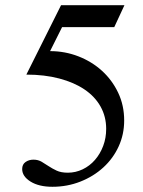

<svg xmlns="http://www.w3.org/2000/svg" viewBox="-20 -700 550 736"><path d="M418 -596H218L172 -504Q229 -504 280.5 -484Q332 -464 371 -428.5Q410 -393 433 -344.5Q456 -296 456 -238Q456 -185 435 -139Q414 -93 376.5 -58.5Q339 -24 288.5 -4Q238 16 181 16Q129 16 97 -4Q65 -24 65 -52Q65 -70 78 -79Q91 -88 108 -88Q126 -88 139.5 -80Q153 -72 166.5 -63Q180 -54 197 -46Q214 -38 240 -38Q270 -38 297 -51Q324 -64 344 -87Q364 -110 375.5 -140.5Q387 -171 387 -206Q387 -253 365.5 -291.5Q344 -330 304 -357Q264 -384 207.5 -399Q151 -414 81 -414L214 -680H457Z"/></svg>

Font: New Athena Unicode
Style: Regular
Weight: 400
Designer: J. Rusten 1997; rev. by R. Hancock 2001, 2002, rev. by D. Mastronarde 2002-2021
Foundry: GreekKeys New Athena Unicode
Version: Version 5.008